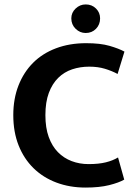

<svg xmlns="http://www.w3.org/2000/svg" viewBox="-20 -836 610 867"><path d="M380 -95Q426 -95 458 -103Q490 -111 513 -125L541 -25Q517 -11 473 0Q429 11 366 11Q295 11 235 -11.5Q175 -34 131.5 -76.5Q88 -119 64 -179.5Q40 -240 40 -316Q40 -390 63.5 -450Q87 -510 129.5 -552.5Q172 -595 233 -618Q294 -641 369 -641Q433 -641 474.5 -629Q516 -617 542 -603L511 -502Q485 -516 453.5 -525.5Q422 -535 383 -535Q342 -535 306 -523Q270 -511 243 -484.5Q216 -458 200.5 -416.5Q185 -375 185 -316Q185 -259 200 -217.5Q215 -176 241.5 -149Q268 -122 303.5 -108.5Q339 -95 380 -95ZM302 -753Q302 -779 321.5 -797.5Q341 -816 367 -816Q395 -816 413.5 -797.5Q432 -779 432 -753Q432 -725 413.5 -706Q395 -687 367 -687Q341 -687 321.5 -706Q302 -725 302 -753Z"/></svg>

Font: Ek Mukta
Style: Bold
Weight: 700
Designer: Girish Dalvi and Yashodeep Gholap
Foundry: Ek Type
Version: Version 2.538;PS 1.002;hotconv 16.6.51;makeotf.lib2.5.65220;